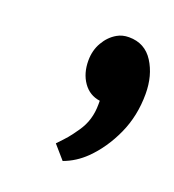

<svg xmlns="http://www.w3.org/2000/svg" viewBox="-70 -203 376 414"><g transform="rotate(20 118.0 4.0)"><path d="M147 4.4Q122.6 1 108.4 -19.3Q94.2 -39.6 94.2 -68.8Q94.2 -92.3 105 -110.8Q115.7 -129.4 132.8 -139.2Q144.5 -146 159.7 -146Q196.3 -146 215.6 -115.7Q234.9 -85.4 234.9 -43Q234.9 7.3 215.6 49.8Q196.3 92.3 166 122.1Q144 143.6 116.2 153.8L89.4 123Q103.5 108.4 110.1 100.6Q116.7 92.8 127.2 77.6Q137.7 62.5 142.3 46.6Q147 30.8 147 12.2Q147 10.7 147 8.8Z"/></g></svg>

Font: Meera Inimai
Style: Regular
Weight: 400
Version: 2.0.0+20160526